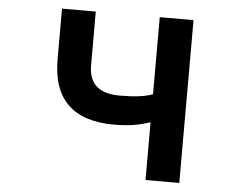

<svg xmlns="http://www.w3.org/2000/svg" viewBox="-52 -797 1103 861"><g transform="rotate(5 500.0 -366.5)"><path d="M633 0V-259H628Q563 -235 471 -235Q193 -235 193 -505V-733H345V-492Q345 -429 379.5 -398Q414 -367 486 -367Q583 -367 633 -386V-733H785V0Z"/></g></svg>

Font: IBM Plex Sans JP
Style: Bold
Weight: 700
Designer: Mike Abbink; Paul van der Laan; Pieter van Rosmalen; Wujin Sim; Yejin Wi; Jinhee Kim; Boomi Park; Yona Kim; Kichan Ma
Foundry: Sandoll Inc.
Version: Version 1.001